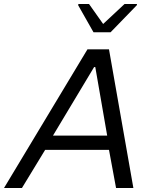

<svg xmlns="http://www.w3.org/2000/svg" viewBox="-45 -933 764 953"><path d="M-25 0 389 -688H496L617 0H531L496 -189H179L64 0ZM218 -260H487L428 -600H422ZM419 -773 343 -907 344 -913H397L467 -814L573 -913H635L634 -907L504 -773Z"/></svg>

Font: Saira
Style: Italic
Weight: 400
Italic angle: -12°
Designer: Hector Gatti with collaboration of the Omnibus-Type team
Foundry: Omnibus-Type
Version: Version 1.100; ttfautohint (v1.8.3)